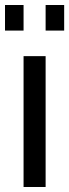

<svg xmlns="http://www.w3.org/2000/svg" viewBox="-21 -746 276 766"><path d="M-1 -624V-726H73V-624ZM161 -624V-726H235V-624ZM73 0V-522H161V0Z"/></svg>

Font: Boldmen Medium
Style: Regular
Weight: 400
Designer: Matt McInerney, Pablo Impallari, Rodrigo Fuenzalida
Foundry: LIVING CONCEPT
Version: Version 1.000